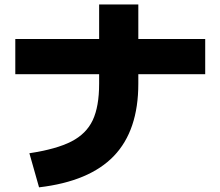

<svg xmlns="http://www.w3.org/2000/svg" viewBox="-20 -804 978 852"><path d="M419.9 -432.6V-474.6H47.9V-630.9H419.9V-784.2H593.8V-630.9H890.6V-474.6H593.8V-432.6Q593.8 -225.1 485.6 -112.1Q377.4 1 153.3 27.3L110.4 -124Q230 -142.1 296.4 -176Q362.8 -210 391.4 -270.5Q419.9 -331.1 419.9 -432.6Z"/></svg>

Font: Pretendard JP Black
Style: Regular
Weight: 900
Designer: Base glyphs from Inter by Rasmus Andersson; Hangeul glyphs from Noto Sans CJK(Source Han Sans) by Jang Soo-young and Kan
Foundry: Kil Hyung-jin
Version: Version 1.309